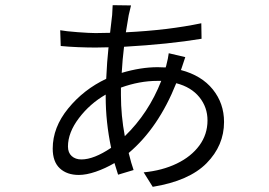

<svg xmlns="http://www.w3.org/2000/svg" viewBox="-20 -680 1040 743"><path d="M448 -341V-312Q448 -233 463 -153Q555 -242 604 -367H589Q520 -367 448 -341ZM682 -414 680 -409Q760 -388 803.5 -334Q847 -280 847 -208Q847 -117 779.5 -48.5Q712 20 571 43L536 -13Q608 -20 664 -47Q720 -74 751.5 -117Q783 -160 783 -214Q783 -265 751.5 -304Q720 -343 662 -358Q593 -185 478 -88Q488 -47 497 -22L437 -4L423 -49Q387 -28 350.5 -15.5Q314 -3 285 -3Q239 -3 211.5 -28.5Q184 -54 184 -105Q184 -187 244 -260.5Q304 -334 391 -375Q394 -442 400 -497L350 -496Q319 -496 282 -497.5Q245 -499 215 -502L213 -563Q234 -559 280.5 -555.5Q327 -552 350 -552L406 -553L414 -622L416 -660L487 -659Q486 -656 478 -621L467 -555Q630 -563 759 -590L760 -530Q634 -509 460 -499Q454 -451 451 -398Q525 -420 590 -420L621 -419L623 -425Q631 -456 633 -474L697 -459Q697 -459 682 -414ZM243 -113Q243 -89 257.5 -76Q272 -63 295 -63Q343 -63 410 -108Q389 -208 389 -306V-314Q328 -279 285.5 -223Q243 -167 243 -113Z"/></svg>

Font: Sinter Normal
Style: Regular
Weight: 350
Foundry: Adobe & rsms
Version: Version 1.000